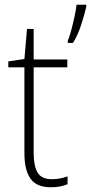

<svg xmlns="http://www.w3.org/2000/svg" viewBox="-20 -780 384 810"><path d="M199 -24Q218 -24 235 -27.5Q252 -31 265 -36V-3Q251 3 234 6.5Q217 10 194 10Q134 10 108.5 -26.5Q83 -63 83 -133V-496H15V-521L83 -531L94 -658H122V-529H264V-496H122V-135Q122 -80 138.5 -52Q155 -24 199 -24ZM344 -752Q337 -719 322 -674Q307 -629 288 -599H266V-608Q272 -621 280 -650.5Q288 -680 294.5 -710.5Q301 -741 303 -760H344Z"/></svg>

Font: Noto Sans Armenian SemiCondensed ExtraLight
Style: Regular
Weight: 200
Width: 4
Designer: Monotype Design Team
Foundry: Monotype Imaging Inc.
Version: Version 2.008; ttfautohint (v1.8.4.7-5d5b)